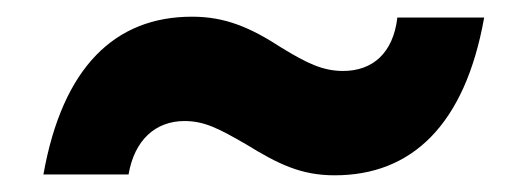

<svg xmlns="http://www.w3.org/2000/svg" viewBox="-20 -433 632 230"><path d="M134 -224C141 -265 166 -288 201 -288C225 -288 242 -279 275 -260C314 -236 341 -223 381 -223C473 -223 537 -283 560 -412H456C451 -369 426 -348 391 -348C367 -348 348 -357 317 -376C280 -400 250 -413 210 -413C118 -413 55 -353 32 -224Z"/></svg>

Font: Poppins SemiBold
Style: Regular
Weight: 600
Designer: Ninad Kale (Devanagari), Jonny Pinhorn (Latin)
Foundry: Indian Type Foundry
Version: 4.004